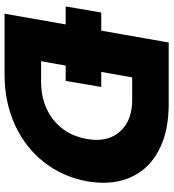

<svg xmlns="http://www.w3.org/2000/svg" viewBox="20 -760 741 820"><g transform="rotate(90 390.0 -350.5)"><path d="M39 0H298Q419 0 516.5 -45.5Q614 -91 675.5 -171.5Q737 -252 755 -354Q761 -390 761 -422Q761 -506 721.5 -569Q682 -632 606.5 -666.5Q531 -701 424 -701H162ZM311 -545H407Q487 -545 532.5 -503Q578 -461 578 -391Q578 -379 574 -351Q558 -261 492 -208.5Q426 -156 330 -156H242ZM352 -413H34L8 -261H326Z"/></g></svg>

Font: Geom ExtraBold
Style: Bold Italic
Weight: 800
Italic angle: -10°
Version: Version 1.102